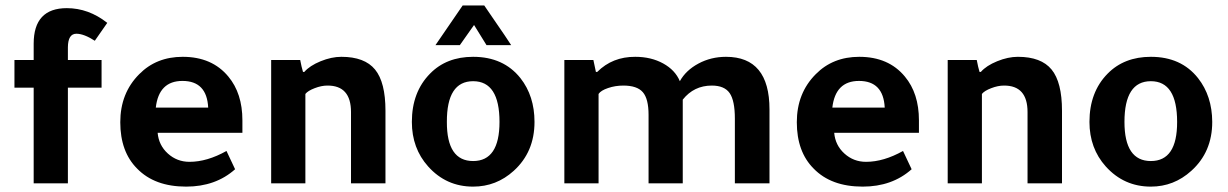

<svg xmlns="http://www.w3.org/2000/svg" viewBox="-20 -675 4521 707"><path d="M33.2 -352.1V-454.1H104V-514.2Q104 -645 226.1 -645Q306.2 -645 375 -590.8L329.1 -524.9Q289.1 -550.8 261.2 -550.8Q230.5 -550.8 230 -501V-454.1H354V-352.1H230V0H104V-352.1Z M872.6 -186H560.5Q564.5 -140.1 598.1 -109.6Q631.8 -79.1 677.7 -79.1Q742.7 -79.1 814 -119.1L845.7 -51.8Q773.9 12.2 665.5 12.2Q549.3 12.2 484.9 -54.2Q422.9 -116.2 422.9 -225.1Q422.9 -332 492.7 -401.9Q555.7 -465.8 652.8 -465.8Q760.7 -465.8 820.8 -393.1Q872.6 -331.1 872.6 -231.9ZM553.7 -278.8H746.6Q741.7 -377 651.9 -377Q564.9 -377 553.7 -278.8Z M1100.6 -410.2Q1120.6 -433.1 1160.6 -449.5Q1200.7 -465.8 1236.8 -465.8Q1322.8 -465.8 1361.1 -418.9Q1399.4 -372.1 1399.4 -267.1V0H1272.5V-262.2Q1272.5 -360.4 1185.5 -359.9Q1163.6 -359.9 1138.7 -350.3Q1113.8 -340.8 1104.5 -329.1V0H978.5V-454.1H1085.4Q1090.3 -428.2 1095.7 -410.2Z M1722.2 -465.8Q1834 -465.8 1896.5 -387.2Q1948.2 -321.3 1948.2 -226.1Q1948.2 -115.2 1871.6 -45.9Q1807.6 12.2 1722.2 12.2Q1623 12.2 1556.6 -62Q1496.6 -128.9 1496.6 -226.1Q1496.6 -335.9 1563.5 -403.8Q1624 -465.8 1722.2 -465.8ZM1722.2 -82Q1819.3 -82 1819.3 -226.1Q1819.3 -376 1722.2 -376Q1625 -376 1625.5 -226.1Q1625 -82 1722.2 -82ZM1683.6 -654.8H1763.2Q1780.3 -629.9 1801.3 -599.1Q1844.2 -537.1 1862.3 -508.8H1771.5L1725.6 -583L1673.3 -508.8H1583.5Z M2179.2 -410.2Q2235.4 -466.3 2319.3 -465.8Q2377.4 -465.8 2421.9 -441.4Q2466.3 -417 2483.4 -376Q2505.4 -416 2551.8 -440.9Q2598.1 -465.8 2653.3 -465.8Q2813.5 -465.8 2813.5 -272V0H2686V-237.8Q2686 -304.7 2666.7 -332.3Q2647.5 -359.9 2601.1 -359.9Q2535.2 -359.9 2494.1 -308.1V0H2368.2V-252Q2368.2 -311 2347.2 -335.4Q2326.2 -359.9 2275.4 -359.9Q2245.6 -359.9 2219 -350.8Q2192.4 -341.8 2184.1 -329.1V0H2058.1V-454.1H2165L2174.3 -410.2Z M3363.8 -186H3051.8Q3055.7 -140.1 3089.4 -109.6Q3123 -79.1 3168.9 -79.1Q3233.9 -79.1 3305.2 -119.1L3336.9 -51.8Q3265.1 12.2 3156.7 12.2Q3040.5 12.2 2976.1 -54.2Q2914.1 -116.2 2914.1 -225.1Q2914.1 -332 2983.9 -401.9Q3046.9 -465.8 3144 -465.8Q3252 -465.8 3312 -393.1Q3363.8 -331.1 3363.8 -231.9ZM3044.9 -278.8H3237.8Q3232.9 -377 3143.1 -377Q3056.2 -377 3044.9 -278.8Z M3591.8 -410.2Q3611.8 -433.1 3651.9 -449.5Q3691.9 -465.8 3728 -465.8Q3814 -465.8 3852.3 -418.9Q3890.6 -372.1 3890.6 -267.1V0H3763.7V-262.2Q3763.7 -360.4 3676.8 -359.9Q3654.8 -359.9 3629.9 -350.3Q3605 -340.8 3595.7 -329.1V0H3469.7V-454.1H3576.7Q3581.5 -428.2 3586.9 -410.2Z M4217.8 -465.8Q4329.6 -465.8 4391.6 -387.2Q4443.4 -321.3 4443.8 -226.1Q4443.8 -115.2 4366.7 -45.9Q4302.7 12.2 4217.8 12.2Q4118.7 12.2 4051.8 -62Q3991.7 -128.9 3991.7 -226.1Q3991.7 -335.9 4058.6 -403.8Q4119.6 -465.8 4217.8 -465.8ZM4217.8 -82Q4314.9 -82 4314.5 -226.1Q4314.5 -376 4217.8 -376Q4120.6 -376 4120.6 -226.1Q4120.6 -82 4217.8 -82Z"/></svg>

Font: Tajawal
Style: Bold
Weight: 700
Designer: Boutros Fonts
Foundry: Created by Boutros International 2017
Version: Version 1.700